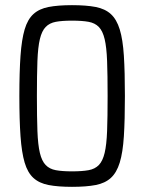

<svg xmlns="http://www.w3.org/2000/svg" viewBox="-20 -716 560 744"><path d="M259 8Q205 8 168.5 1Q132 -6 109.5 -26.5Q87 -47 75.5 -86Q64 -125 59.5 -188Q55 -251 55 -344Q55 -437 59.5 -500Q64 -563 75.5 -602Q87 -641 109.5 -661.5Q132 -682 168.5 -689Q205 -696 259 -696Q314 -696 350.5 -689Q387 -682 409.5 -661.5Q432 -641 444 -602Q456 -563 460 -500Q464 -437 464 -344Q464 -251 460 -188Q456 -125 444 -86Q432 -47 409.5 -26.5Q387 -6 350.5 1Q314 8 259 8ZM259 -52Q298 -52 323 -56.5Q348 -61 363 -76.5Q378 -92 385.5 -123.5Q393 -155 395 -208.5Q397 -262 397 -344Q397 -426 395 -479.5Q393 -533 385.5 -564.5Q378 -596 363 -611.5Q348 -627 323 -631.5Q298 -636 259 -636Q221 -636 196.5 -631.5Q172 -627 157 -611.5Q142 -596 134.5 -564.5Q127 -533 125 -479.5Q123 -426 123 -344Q123 -262 125 -208.5Q127 -155 134.5 -123.5Q142 -92 157 -76.5Q172 -61 196.5 -56.5Q221 -52 259 -52Z"/></svg>

Font: Saira Condensed
Style: Regular
Weight: 400
Width: 3
Designer: Hector Gatti with collaboration of the Omnibus-Type team
Foundry: Omnibus-Type
Version: Version 1.101